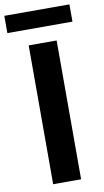

<svg xmlns="http://www.w3.org/2000/svg" viewBox="-136 -961 547 1008"><g transform="rotate(-10 137.5 -457.5)"><path d="M62.5 0V-740H211.5V0ZM-36.5 -823V-915H310.5V-823Z"/></g></svg>

Font: Encode Sans Semi Condensed
Style: Bold
Weight: 700
Width: 4
Designer: Multiple Designers
Foundry: Impallari Type
Version: Version 3.000; ttfautohint (v1.8.3) -l 8 -r 50 -G 200 -x 14 